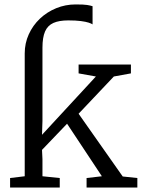

<svg xmlns="http://www.w3.org/2000/svg" viewBox="-20 -846 664 866"><path d="M25.5 0V-43L91.5 -51V-605Q91.5 -651 109.8 -691.2Q128 -731.5 160 -761.8Q192 -792 233.5 -809Q275 -826 321 -826Q358.5 -826 373.5 -823.5Q388.5 -821 397.5 -818V-736Q393 -739.5 380.2 -743.8Q367.5 -748 344.8 -751Q322 -754 288 -754Q246.5 -754 220.8 -742.5Q195 -731 183.2 -704Q171.5 -677 171.5 -631V-300.5L169.5 -238L412.5 -501L334.5 -515V-555H570.5V-515L493.5 -501L334.5 -333L533.5 -50L599.5 -43V0H370.5V-43L439.5 -51L282.5 -288L169.5 -170L171.5 -128V-51L249.5 -43V0Z"/></svg>

Font: Merriweather Light
Style: Regular
Weight: 300
Designer: Eben Sorkin
Foundry: Eben Sorkin
Version: Version 2.100